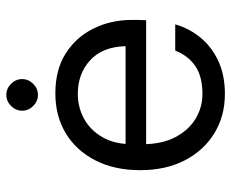

<svg xmlns="http://www.w3.org/2000/svg" viewBox="-82 -637 731 607"><g transform="rotate(-90 283.5 -333.5)"><path d="M290 12Q220 12 165.5 -21.5Q111 -55 80 -115Q49 -175 49 -256Q49 -337 80 -397.5Q111 -458 165.5 -491Q220 -524 292 -524Q367 -524 418.5 -491Q470 -458 497 -403Q524 -348 524 -283Q524 -273 524 -262Q524 -251 523 -237H112V-302H441Q439 -375 396.5 -414Q354 -453 290 -453Q248 -453 212 -433.5Q176 -414 153.5 -375.5Q131 -337 131 -279V-251Q131 -187 153.5 -144.5Q176 -102 212 -80.5Q248 -59 290 -59Q345 -59 378 -81.5Q411 -104 427 -145H510Q497 -100 467.5 -64.5Q438 -29 393.5 -8.5Q349 12 290 12ZM287 -579Q267 -579 252 -594Q237 -609 237 -629Q237 -649 252 -664Q267 -679 287 -679Q307 -679 322 -664Q337 -649 337 -629Q337 -609 322 -594Q307 -579 287 -579Z"/></g></svg>

Font: DM Sans 12pt
Style: Regular
Weight: 400
Version: Version 4.004;gftools[0.9.30]